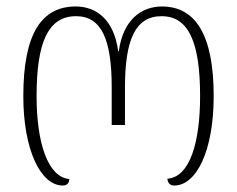

<svg xmlns="http://www.w3.org/2000/svg" viewBox="-20 -566 731 593"><path d="M174 7C187 7 194 -1 194 -13C128 -19 93 -124 93 -269C93 -432 127 -516 215 -516C295 -516 325 -441 325 -296V-180H366V-296C366 -441 397 -516 479 -516C563 -516 598 -435 598 -269C598 -125 566 -19 497 -14C498 -2 504 7 518 7C587 7 640 -101 640 -269C640 -458 584 -546 480 -546C417 -546 360 -505 347 -408H345C332 -506 277 -546 214 -546C107 -546 52 -460 52 -269C52 -102 106 7 174 7Z"/></svg>

Font: Noto Serif Georgian Condensed ExtraLight
Style: Regular
Weight: 200
Width: 3
Designer: Monotype Design Team, Akaki Razmadze
Foundry: Google LLC
Version: Version 2.003